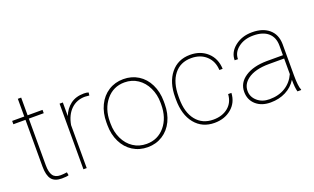

<svg xmlns="http://www.w3.org/2000/svg" viewBox="-75 -1057 2377 1453"><g transform="rotate(-20 1113.5 -330.5)"><path d="M143.1 -670.9V-528.3H263.2V-501.5H143.1V-126.5Q143.1 -70.3 161.4 -43.5Q179.7 -16.6 222.7 -16.6Q244.1 -16.6 274.9 -21L279.3 3.9Q263.2 9.8 224.1 9.8Q166.5 9.8 141.6 -22.2Q116.7 -54.2 116.2 -123V-501.5H18.6V-528.3H116.2V-670.9Z M633.3 -509.3 599.1 -512.2Q531.7 -512.2 486.3 -468.5Q440.9 -424.8 426.8 -346.2V0H400.4V-528.3H426.8V-418.5Q448.2 -473.6 491.2 -505.9Q534.2 -538.1 599.1 -538.1Q622.1 -538.1 636.2 -532.7Z M685.1 -274.4Q685.1 -350.1 714.1 -410.4Q743.2 -470.7 796.1 -504.4Q849.1 -538.1 916 -538.1Q982.4 -538.1 1035.2 -505.4Q1087.9 -472.7 1117.4 -412.6Q1147 -352.5 1147.5 -277.3V-253.9Q1147.5 -177.7 1118.7 -117.7Q1089.8 -57.6 1036.9 -23.9Q983.9 9.8 917 9.8Q850.1 9.8 797.1 -23.4Q744.1 -56.6 714.8 -116.5Q685.5 -176.3 685.1 -251ZM711.4 -253.9Q711.4 -188 737.5 -133.1Q763.7 -78.1 810.3 -47.4Q856.9 -16.6 917 -16.6Q1007.3 -16.6 1064.2 -84.5Q1121.1 -152.3 1121.1 -259.3V-274.4Q1121.1 -339.4 1094.7 -394.5Q1068.4 -449.7 1021.7 -480.7Q975.1 -511.7 916 -511.7Q825.7 -511.7 768.6 -442.9Q711.4 -374 711.4 -269.5Z M1454.6 -16.6Q1526.4 -16.6 1573 -54.7Q1619.6 -92.8 1624 -160.2H1650.4Q1646.5 -83.5 1591.3 -36.9Q1536.1 9.8 1454.6 9.8Q1355.5 9.8 1297.1 -62Q1238.8 -133.8 1238.8 -256.8V-274.4Q1238.8 -394.5 1297.1 -466.3Q1355.5 -538.1 1453.6 -538.1Q1537.6 -538.1 1592.3 -487.8Q1647 -437.5 1650.4 -354H1624Q1620.6 -425.3 1574 -468.5Q1527.3 -511.7 1453.6 -511.7Q1365.2 -511.7 1315.2 -448Q1265.1 -384.3 1265.1 -271V-253.9Q1265.1 -143.1 1315.7 -79.8Q1366.2 -16.6 1454.6 -16.6Z M2124 0Q2114.3 -33.7 2114.3 -96.7Q2083 -45.9 2028.8 -18.1Q1974.6 9.8 1906.2 9.8Q1833 9.8 1788.3 -30Q1743.7 -69.8 1743.7 -133.8Q1743.7 -206.5 1809.3 -250.2Q1875 -293.9 1983.9 -294.9H2114.3V-372.1Q2114.3 -438.5 2072.5 -475.1Q2030.8 -511.7 1953.1 -511.7Q1880.9 -511.7 1832.5 -474.6Q1784.2 -437.5 1784.2 -382.8L1757.8 -383.8Q1757.8 -448.2 1814.5 -493.2Q1871.1 -538.1 1953.1 -538.1Q2038.6 -538.1 2088.9 -495.4Q2139.2 -452.6 2140.6 -375V-122.6Q2140.6 -35.6 2154.3 -4.4V0ZM1906.2 -16.1Q1980.5 -16.1 2033.9 -49.3Q2087.4 -82.5 2114.3 -142.6V-268.1H1992.2Q1878.9 -268.1 1818.8 -223.1Q1770 -186.5 1770 -131.8Q1770 -83.5 1808.6 -49.8Q1847.2 -16.1 1906.2 -16.1Z"/></g></svg>

Font: Roboto Thin
Style: Regular
Weight: 250
Designer: Google
Version: Version 2.134; 2016